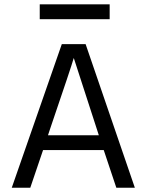

<svg xmlns="http://www.w3.org/2000/svg" viewBox="-20 -881 688 901"><path d="M205.1 -246.1 217.8 -284.2Q314 -565.9 326.2 -608.9L431.2 -285.2L443.8 -246.1ZM525.9 0H612.8L381.8 -673.8H270L35.2 0H122.1L182.1 -176.8H466.8ZM494.6 -791V-860.8H166.5V-791Z"/></svg>

Font: FAU Chimera
Style: Regular
Weight: 400
Version: Version 1.002;hotconv 1.0.117;makeotfexe 2.5.65602